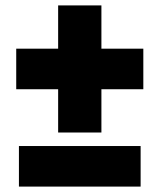

<svg xmlns="http://www.w3.org/2000/svg" viewBox="-20 -690 590 710"><path d="M355 -670H195V-510H40V-360H195V-200H355V-360H510V-510H355ZM50 0H500V-150H50Z"/></svg>

Font: Fira Sans Heavy
Style: Regular
Weight: 900
Designer: bBox Type GmbH & Carrois Corporate GbR & Edenspiekermann AG
Foundry: bBox Type GmbH & Carrois Corporate GbR & Edenspiekermann AG
Version: Version 4.300;PS 004.300;hotconv 1.0.88;makeotf.lib2.5.64775